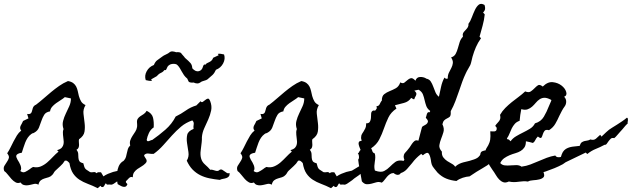

<svg xmlns="http://www.w3.org/2000/svg" viewBox="-40 -950 3340 1015"><path d="M677.7 -102.5Q664.1 -79.1 656.7 -64.9Q649.4 -50.8 642.1 -41.5Q634.8 -32.2 625.5 -24.9Q616.2 -17.6 599.6 -6.8Q588.9 2.9 578.1 9.8Q569.3 16.6 561 21.5Q552.7 26.4 547.9 26.4Q545.9 26.4 543.9 25.9Q542 25.4 540 25.4Q534.2 25.4 528.8 25.9Q523.4 26.4 519.5 18.6Q516.6 21.5 514.6 25.4Q512.7 29.3 510.7 32.7Q508.8 36.1 505.4 38.1Q502 40 496.1 38.1L491.2 32.2L476.6 44.9Q449.2 31.2 424.3 22Q399.4 12.7 379.9 0Q360.4 -12.7 346.7 -32.7Q333 -52.7 327.1 -87.9Q322.3 -93.8 316.4 -98.1Q310.5 -102.5 302.7 -100.6Q293 -84 279.3 -72.3Q265.6 -60.5 252 -46.9Q247.1 -42 244.1 -36.1Q241.2 -30.3 236.3 -25.4Q228.5 -16.6 217.8 -13.2Q207 -9.8 196.3 -6.8Q185.5 -3.9 176.3 2.9Q167 9.8 163.1 26.4Q151.4 19.5 139.6 22.5Q130.9 24.4 121.1 26.9Q111.3 29.3 102.1 29.8Q92.8 30.3 84 27.3Q75.2 24.4 68.4 14.6Q54.7 20.5 43 14.2Q31.2 7.8 21 -3.4Q10.7 -14.6 1 -27.3Q-8.8 -40 -17.6 -45.9Q-23.4 -61.5 -17.1 -72.8Q-10.7 -84 -3.4 -94.2Q3.9 -104.5 6.8 -114.7Q9.8 -125 -2 -139.6Q7.8 -154.3 15.6 -170.4Q23.4 -186.5 31.7 -202.6Q40 -218.8 49.3 -233.9Q58.6 -249 72.3 -259.8Q66.4 -266.6 66.4 -272.9Q66.4 -279.3 69.3 -285.6Q72.3 -292 76.2 -298.3Q80.1 -304.7 82 -310.5L110.4 -324.2L103.5 -347.7Q114.3 -345.7 119.6 -348.6Q125 -351.6 127.4 -357.4Q129.9 -363.3 131.3 -370.6Q132.8 -377.9 135.7 -383.8Q140.6 -392.6 150.4 -396.5Q170.9 -412.1 190.9 -429.7Q210.9 -447.3 231 -463.9Q251 -480.5 272.5 -495.6Q293.9 -510.7 319.3 -521.5Q336.9 -518.6 347.2 -510.7Q357.4 -502.9 362.8 -492.2Q368.2 -481.4 371.1 -468.3Q374 -455.1 377 -442.4Q381.8 -425.8 388.7 -414.1Q395.5 -402.3 412.1 -394.5Q398.4 -371.1 401.4 -348.1Q404.3 -325.2 407.2 -299.8Q410.2 -276.4 406.7 -253.9Q403.3 -231.4 377.9 -213.9Q376 -207 377 -199.2Q377.9 -191.4 377.9 -183.6Q377.9 -175.8 375 -168.9Q372.1 -162.1 364.3 -158.2Q373 -147.5 373.5 -136.7Q374 -126 374.5 -116.2Q375 -106.4 379.4 -98.6Q383.8 -90.8 400.4 -86.9Q403.3 -74.2 405.8 -67.9Q408.2 -61.5 411.6 -57.6Q415 -53.7 420.9 -50.3Q426.8 -46.9 436.5 -40Q444.3 -38.1 454.1 -40Q463.9 -42 469.7 -34.2Q474.6 -39.1 481.4 -39.6Q488.3 -40 494.1 -39.1L506.8 -17.6Q517.6 -25.4 531.2 -31.2Q544.9 -37.1 557.6 -41Q572.3 -44.9 586.9 -47.9ZM302.7 -436.5Q293.9 -428.7 281.2 -420.9Q268.6 -413.1 256.3 -404.3Q244.1 -395.5 235.4 -385.3Q226.6 -375 224.6 -361.3Q202.1 -357.4 193.4 -342.8Q184.6 -328.1 178.7 -310.5Q172.9 -293 166 -275.9Q159.2 -258.8 141.6 -249Q135.7 -245.1 130.9 -245.1Q131.8 -245.1 125 -241.2Q114.3 -233.4 106.4 -221.7Q98.6 -210 93.3 -196.3Q87.9 -182.6 83.5 -168.5Q79.1 -154.3 75.2 -142.6Q61.5 -140.6 54.7 -136.7Q47.9 -132.8 46.4 -128.4Q44.9 -124 46.9 -118.2Q48.8 -112.3 52.7 -105.5Q56.6 -99.6 61 -91.8Q65.4 -84 68.4 -76.2Q71.3 -68.4 71.8 -60.5Q72.3 -52.7 67.4 -45.9Q81.1 -35.2 93.8 -41.5Q106.4 -47.9 117.2 -55.7Q121.1 -58.6 125.5 -62Q129.9 -65.4 134.8 -67.4Q157.2 -62.5 175.8 -70.3Q194.3 -78.1 210 -91.8Q225.6 -105.5 240.2 -121.1Q254.9 -136.7 269.5 -148.4L261.7 -156.2Q279.3 -161.1 286.6 -169.4Q293.9 -177.7 295.9 -188.5Q297.9 -199.2 295.9 -211.4Q293.9 -223.6 293 -237.3Q292 -245.1 292.5 -252.4Q293 -259.8 295.9 -267.6Q288.1 -290 293.5 -310.5Q298.8 -331.1 308.1 -350.1Q317.4 -369.1 326.2 -388.7Q335 -408.2 335 -429.7Z M1173.8 -35.2Q1174.8 -23.4 1169.9 -17.6Q1165 -11.7 1156.7 -8.8Q1148.4 -5.9 1138.7 -4.4Q1128.9 -2.9 1122.1 1Q1093.8 -2 1067.4 -7.3Q1041 -12.7 1018.6 -23.9Q996.1 -35.2 978 -53.7Q960 -72.3 947.3 -100.6Q960 -121.1 956.1 -146Q952.1 -170.9 948.7 -194.3Q945.3 -217.8 949.7 -237.3Q954.1 -256.8 983.4 -268.6Q981.4 -279.3 983.9 -292Q986.3 -304.7 976.6 -313.5Q942.4 -301.8 917 -280.3Q891.6 -258.8 868.7 -233.4Q845.7 -208 822.8 -182.1Q799.8 -156.2 772.5 -136.7Q759.8 -135.7 745.6 -138.2Q731.4 -140.6 721.7 -129.9Q722.7 -123 726.6 -118.2Q730.5 -113.3 732.9 -108.4Q735.4 -103.5 735.4 -98.1Q735.4 -92.8 728.5 -85.9Q718.8 -76.2 707.5 -69.8Q696.3 -63.5 686 -56.2Q675.8 -48.8 668.9 -39.1Q662.1 -29.3 662.1 -12.7Q656.2 -15.6 651.4 -14.2Q646.5 -12.7 642.1 -8.8Q637.7 -4.9 633.8 0Q629.9 4.9 626 7.8Q624 12.7 627 16.1Q629.9 19.5 633.8 23.4Q629.9 34.2 623.5 36.6Q617.2 39.1 609.9 37.1Q602.5 35.2 595.2 30.8Q587.9 26.4 582 23.4Q579.1 10.7 578.1 -5.9Q577.1 -22.5 579.1 -38.6Q581.1 -54.7 586.9 -69.3Q592.8 -84 604.5 -93.8Q608.4 -96.7 609.4 -97.2Q610.4 -97.7 610.4 -97.7Q610.4 -97.7 611.3 -98.1Q612.3 -98.6 615.2 -101.6Q623 -110.4 626 -120.6Q628.9 -130.9 630.9 -141.6Q632.8 -152.3 636.2 -162.6Q639.6 -172.9 648.4 -180.7Q644.5 -196.3 648.9 -208.5Q653.3 -220.7 660.6 -231.9Q668 -243.2 675.3 -254.4Q682.6 -265.6 684.6 -279.3Q685.5 -284.2 685.1 -288.6Q684.6 -293 684.6 -297.9Q682.6 -313.5 688 -321.8Q693.4 -330.1 701.7 -335.4Q710 -340.8 719.2 -346.7Q728.5 -352.5 735.4 -364.3Q763.7 -350.6 769 -327.6Q774.4 -304.7 772.5 -276.4Q755.9 -265.6 747.1 -246.6Q738.3 -227.5 735.4 -210Q737.3 -204.1 740.7 -203.6Q744.1 -203.1 748.5 -204.6Q752.9 -206.1 756.8 -208Q760.7 -210 764.6 -210Q799.8 -234.4 834.5 -264.6Q869.1 -294.9 888.7 -334Q917 -347.7 942.4 -365.7Q967.8 -383.8 998 -392.6L1020.5 -415Q1025.4 -407.2 1032.2 -411.6Q1039.1 -416 1045.9 -421.9Q1052.7 -427.7 1059.1 -428.7Q1065.4 -429.7 1071.3 -415Q1081.1 -389.6 1076.2 -365.7Q1071.3 -341.8 1061 -318.8Q1050.8 -295.9 1040 -272.5Q1029.3 -249 1027.3 -224.6Q1027.3 -218.8 1027.3 -212.4Q1027.3 -206.1 1026.4 -199.2Q1024.4 -178.7 1021 -154.8Q1017.6 -130.9 1023.4 -111.3Q1028.3 -93.8 1043.9 -80.1Q1059.6 -66.4 1071.3 -52.7Q1078.1 -53.7 1085 -51.8Q1091.8 -49.8 1098.1 -47.9Q1104.5 -45.9 1110.4 -46.4Q1116.2 -46.9 1122.1 -52.7Q1128.9 -55.7 1135.3 -52.2Q1141.6 -48.8 1147.5 -43.9Q1153.3 -39.1 1159.7 -35.6Q1166 -32.2 1173.8 -35.2ZM950.2 -534.2Q939.5 -543 932.6 -552.7Q925.8 -562.5 920.9 -571.8Q916 -581.1 910.6 -589.8Q905.3 -598.6 898.4 -605.5Q894.5 -610.4 886.2 -611.8Q877.9 -613.3 868.7 -611.8Q859.4 -610.4 852.1 -604.5Q844.7 -598.6 841.8 -588.9Q840.8 -585.9 838.4 -582Q835.9 -578.1 828.1 -579.1Q823.2 -570.3 811 -564.9Q798.8 -559.6 788.1 -546.9L758.8 -530.3L763.7 -523.4Q755.9 -521.5 748 -522.9Q740.2 -524.4 730.5 -526.4Q722.7 -549.8 735.4 -573.2Q748 -596.7 773.4 -606.4Q781.2 -625 791.5 -631.8Q801.8 -638.7 818.4 -651.4Q824.2 -656.2 837.4 -662.1Q850.6 -668 855.5 -672.9Q862.3 -678.7 871.6 -678.2Q880.9 -677.7 891.6 -673.8Q908.2 -675.8 917 -669.9Q919.9 -665 927.7 -656.7Q935.5 -648.4 937.5 -644.5Q959 -626 967.3 -616.2Q975.6 -606.4 976.6 -588.9Q994.1 -569.3 1011.2 -573.7Q1028.3 -578.1 1033.2 -598.6Q1034.2 -602.5 1037.1 -606.4Q1040 -610.4 1046.9 -608.4Q1048.8 -613.3 1054.7 -616.2Q1060.5 -619.1 1066.9 -622.1Q1073.2 -625 1078.6 -630.4Q1084 -635.7 1086.9 -644.5L1116.2 -658.2L1111.3 -665Q1119.1 -667 1127 -665.5Q1134.8 -664.1 1144.5 -662.1Q1152.3 -638.7 1139.6 -614.7Q1127 -590.8 1101.6 -581.1Q1093.8 -563.5 1083.5 -553.7Q1073.2 -543.9 1056.6 -530.3Q1051.8 -526.4 1038.1 -522.9Q1024.4 -519.5 1019.5 -514.6Q1012.7 -508.8 1003.4 -508.8Q994.1 -508.8 983.4 -513.7Q966.8 -511.7 958 -517.6Q955.1 -522.5 953.6 -526.4Q952.1 -530.3 950.2 -534.2Z M1911.1 -102.5Q1897.5 -79.1 1890.1 -64.9Q1882.8 -50.8 1875.5 -41.5Q1868.2 -32.2 1858.9 -24.9Q1849.6 -17.6 1833 -6.8Q1822.3 2.9 1811.5 9.8Q1802.7 16.6 1794.4 21.5Q1786.1 26.4 1781.2 26.4Q1779.3 26.4 1777.3 25.9Q1775.4 25.4 1773.4 25.4Q1767.6 25.4 1762.2 25.9Q1756.8 26.4 1752.9 18.6Q1750 21.5 1748 25.4Q1746.1 29.3 1744.1 32.7Q1742.2 36.1 1738.8 38.1Q1735.4 40 1729.5 38.1L1724.6 32.2L1710 44.9Q1682.6 31.2 1657.7 22Q1632.8 12.7 1613.3 0Q1593.8 -12.7 1580.1 -32.7Q1566.4 -52.7 1560.5 -87.9Q1555.7 -93.8 1549.8 -98.1Q1543.9 -102.5 1536.1 -100.6Q1526.4 -84 1512.7 -72.3Q1499 -60.5 1485.4 -46.9Q1480.5 -42 1477.5 -36.1Q1474.6 -30.3 1469.7 -25.4Q1461.9 -16.6 1451.2 -13.2Q1440.4 -9.8 1429.7 -6.8Q1418.9 -3.9 1409.7 2.9Q1400.4 9.8 1396.5 26.4Q1384.8 19.5 1373 22.5Q1364.3 24.4 1354.5 26.9Q1344.7 29.3 1335.4 29.8Q1326.2 30.3 1317.4 27.3Q1308.6 24.4 1301.8 14.6Q1288.1 20.5 1276.4 14.2Q1264.6 7.8 1254.4 -3.4Q1244.1 -14.6 1234.4 -27.3Q1224.6 -40 1215.8 -45.9Q1210 -61.5 1216.3 -72.8Q1222.7 -84 1230 -94.2Q1237.3 -104.5 1240.2 -114.7Q1243.2 -125 1231.4 -139.6Q1241.2 -154.3 1249 -170.4Q1256.8 -186.5 1265.1 -202.6Q1273.4 -218.8 1282.7 -233.9Q1292 -249 1305.7 -259.8Q1299.8 -266.6 1299.8 -272.9Q1299.8 -279.3 1302.7 -285.6Q1305.7 -292 1309.6 -298.3Q1313.5 -304.7 1315.4 -310.5L1343.8 -324.2L1336.9 -347.7Q1347.7 -345.7 1353 -348.6Q1358.4 -351.6 1360.8 -357.4Q1363.3 -363.3 1364.7 -370.6Q1366.2 -377.9 1369.1 -383.8Q1374 -392.6 1383.8 -396.5Q1404.3 -412.1 1424.3 -429.7Q1444.3 -447.3 1464.4 -463.9Q1484.4 -480.5 1505.9 -495.6Q1527.3 -510.7 1552.7 -521.5Q1570.3 -518.6 1580.6 -510.7Q1590.8 -502.9 1596.2 -492.2Q1601.6 -481.4 1604.5 -468.3Q1607.4 -455.1 1610.4 -442.4Q1615.2 -425.8 1622.1 -414.1Q1628.9 -402.3 1645.5 -394.5Q1631.8 -371.1 1634.8 -348.1Q1637.7 -325.2 1640.6 -299.8Q1643.6 -276.4 1640.1 -253.9Q1636.7 -231.4 1611.3 -213.9Q1609.4 -207 1610.4 -199.2Q1611.3 -191.4 1611.3 -183.6Q1611.3 -175.8 1608.4 -168.9Q1605.5 -162.1 1597.7 -158.2Q1606.4 -147.5 1606.9 -136.7Q1607.4 -126 1607.9 -116.2Q1608.4 -106.4 1612.8 -98.6Q1617.2 -90.8 1633.8 -86.9Q1636.7 -74.2 1639.2 -67.9Q1641.6 -61.5 1645 -57.6Q1648.4 -53.7 1654.3 -50.3Q1660.2 -46.9 1669.9 -40Q1677.7 -38.1 1687.5 -40Q1697.3 -42 1703.1 -34.2Q1708 -39.1 1714.8 -39.6Q1721.7 -40 1727.5 -39.1L1740.2 -17.6Q1751 -25.4 1764.6 -31.2Q1778.3 -37.1 1791 -41Q1805.7 -44.9 1820.3 -47.9ZM1536.1 -436.5Q1527.3 -428.7 1514.6 -420.9Q1502 -413.1 1489.7 -404.3Q1477.5 -395.5 1468.8 -385.3Q1460 -375 1458 -361.3Q1435.5 -357.4 1426.8 -342.8Q1418 -328.1 1412.1 -310.5Q1406.2 -293 1399.4 -275.9Q1392.6 -258.8 1375 -249Q1369.1 -245.1 1364.3 -245.1Q1365.2 -245.1 1358.4 -241.2Q1347.7 -233.4 1339.8 -221.7Q1332 -210 1326.7 -196.3Q1321.3 -182.6 1316.9 -168.5Q1312.5 -154.3 1308.6 -142.6Q1294.9 -140.6 1288.1 -136.7Q1281.2 -132.8 1279.8 -128.4Q1278.3 -124 1280.3 -118.2Q1282.2 -112.3 1286.1 -105.5Q1290 -99.6 1294.4 -91.8Q1298.8 -84 1301.8 -76.2Q1304.7 -68.4 1305.2 -60.5Q1305.7 -52.7 1300.8 -45.9Q1314.5 -35.2 1327.1 -41.5Q1339.8 -47.9 1350.6 -55.7Q1354.5 -58.6 1358.9 -62Q1363.3 -65.4 1368.2 -67.4Q1390.6 -62.5 1409.2 -70.3Q1427.7 -78.1 1443.4 -91.8Q1459 -105.5 1473.6 -121.1Q1488.3 -136.7 1502.9 -148.4L1495.1 -156.2Q1512.7 -161.1 1520 -169.4Q1527.3 -177.7 1529.3 -188.5Q1531.2 -199.2 1529.3 -211.4Q1527.3 -223.6 1526.4 -237.3Q1525.4 -245.1 1525.9 -252.4Q1526.4 -259.8 1529.3 -267.6Q1521.5 -290 1526.9 -310.5Q1532.2 -331.1 1541.5 -350.1Q1550.8 -369.1 1559.6 -388.7Q1568.4 -408.2 1568.4 -429.7Z M2635.7 -212.9Q2614.3 -164.1 2596.7 -137.2Q2579.1 -110.4 2558.1 -92.8Q2537.1 -75.2 2509.8 -60.1Q2482.4 -44.9 2442.4 -17.6Q2425.8 -16.6 2406.2 -10.3Q2386.7 -3.9 2373 6.8Q2343.8 3.9 2319.3 -5.9Q2294.9 -15.6 2273.4 -37.1Q2268.6 -42 2264.6 -47.9Q2260.7 -53.7 2255.9 -58.6Q2245.1 -71.3 2242.2 -81.1Q2239.3 -90.8 2237.3 -106.4Q2233.4 -128.9 2225.6 -138.7Q2217.8 -148.4 2195.3 -128.9L2186.5 -136.7L2184.6 -134.8Q2175.8 -127.9 2170.4 -123Q2165 -118.2 2159.7 -112.8Q2154.3 -107.4 2149.4 -101.6Q2144.5 -95.7 2137.7 -86.9Q2126 -72.3 2111.8 -56.6Q2097.7 -41 2079.1 -35.2Q2076.2 -32.2 2074.2 -29.8Q2072.3 -27.3 2067.4 -26.4Q2061.5 -24.4 2053.7 -27.3Q2045.9 -30.3 2041 -35.2Q2030.3 -35.2 2022 -29.8Q2013.7 -24.4 2006.3 -16.1Q1999 -7.8 1992.7 1Q1986.3 9.8 1978.5 15.6Q1962.9 9.8 1949.7 13.7Q1936.5 17.6 1923.8 21Q1911.1 24.4 1898.4 23.9Q1885.7 23.4 1873 8.8Q1867.2 -20.5 1863.3 -44.9Q1859.4 -65.4 1856.4 -84Q1853.5 -102.5 1853.5 -106.4Q1858.4 -111.3 1857.9 -119.6Q1857.4 -127.9 1855.5 -133.8Q1853.5 -134.8 1853.5 -135.7Q1853.5 -136.7 1851.6 -137.7Q1856.4 -141.6 1858.9 -147.5Q1861.3 -153.3 1866.2 -157.2Q1863.3 -165 1859.4 -174.8Q1855.5 -184.6 1855.5 -194.3Q1858.4 -202.1 1860.8 -203.1Q1863.3 -204.1 1872.1 -206.1Q1871.1 -210.9 1869.6 -215.3Q1868.2 -219.7 1869.1 -224.6Q1869.1 -234.4 1873.5 -241.7Q1877.9 -249 1882.8 -256.3Q1887.7 -263.7 1891.6 -272.5Q1895.5 -281.2 1895.5 -293V-297.9Q1910.2 -297.9 1915 -306.2Q1919.9 -314.5 1920.9 -325.2Q1921.9 -335.9 1921.9 -346.7Q1921.9 -357.4 1927.7 -362.3Q1931.6 -366.2 1935.1 -365.7Q1938.5 -365.2 1943.4 -365.2Q1949.2 -372.1 1951.2 -375.5Q1953.1 -378.9 1950.2 -388.7Q1957 -388.7 1960.9 -391.6Q1964.8 -394.5 1967.3 -399.4Q1969.7 -404.3 1972.2 -409.2Q1974.6 -414.1 1978.5 -418Q1978.5 -442.4 1991.2 -452.1Q2003.9 -461.9 2020 -468.3Q2036.1 -474.6 2052.2 -483.4Q2068.4 -492.2 2076.2 -514.6Q2088.9 -506.8 2097.7 -513.2Q2106.4 -519.5 2114.3 -526.9Q2122.1 -534.2 2131.8 -536.6Q2141.6 -539.1 2156.2 -523.4Q2162.1 -542 2180.2 -543Q2198.2 -543.9 2212.9 -535.2V-534.2H2213.9Q2229.5 -531.2 2237.3 -519Q2245.1 -506.8 2250.5 -491.7Q2255.9 -476.6 2262.2 -461.9Q2268.6 -447.3 2280.3 -438.5Q2286.1 -463.9 2291.5 -490.2Q2296.9 -516.6 2309.6 -540Q2318.4 -529.3 2328.1 -536.1L2327.1 -538.1Q2327.1 -553.7 2333.5 -566.4Q2339.8 -579.1 2346.2 -591.3Q2352.5 -603.5 2354 -616.7Q2355.5 -629.9 2344.7 -646.5Q2361.3 -651.4 2368.7 -665Q2376 -678.7 2380.4 -694.8Q2384.8 -710.9 2390.1 -727.5Q2395.5 -744.1 2407.2 -755.9Q2407.2 -758.8 2406.7 -761.7Q2406.2 -764.6 2406.2 -767.6Q2407.2 -775.4 2412.1 -781.2Q2417 -787.1 2422.9 -793Q2428.7 -798.8 2433.1 -806.2Q2437.5 -813.5 2436.5 -824.2Q2446.3 -836.9 2454.1 -857.9Q2461.9 -878.9 2470.7 -897.5Q2479.5 -916 2491.2 -925.3Q2502.9 -934.6 2521.5 -923.8Q2525.4 -912.1 2524.4 -902.8Q2523.4 -893.6 2513.7 -883.8Q2519.5 -877.9 2522.5 -874Q2519.5 -843.8 2511.2 -814Q2502.9 -784.2 2495.1 -755.9Q2497.1 -753.9 2499 -752Q2501 -750 2502.9 -748Q2486.3 -724.6 2476.1 -701.2Q2465.8 -677.7 2458 -650.4Q2455.1 -639.6 2452.6 -627.9Q2450.2 -616.2 2446.3 -606.4Q2441.4 -596.7 2434.6 -585.4Q2427.7 -574.2 2422.9 -563.5Q2412.1 -541 2403.8 -518.1Q2395.5 -495.1 2387.7 -471.7Q2377.9 -443.4 2367.7 -416Q2357.4 -388.7 2342.8 -362.3V-346.7Q2341.8 -335.9 2335.9 -331.5Q2330.1 -327.1 2322.8 -323.7Q2315.4 -320.3 2308.6 -314Q2301.8 -307.6 2298.8 -293V-292L2299.8 -291Q2309.6 -269.5 2304.2 -251.5Q2298.8 -233.4 2292 -216.3Q2285.2 -199.2 2282.7 -182.6Q2280.3 -166 2295.9 -148.4Q2294.9 -128.9 2303.7 -117.7Q2312.5 -106.4 2324.2 -98.6Q2335.9 -90.8 2348.1 -84.5Q2360.4 -78.1 2366.2 -68.4Q2376 -78.1 2387.2 -83.5Q2398.4 -88.9 2409.7 -91.8Q2420.9 -94.7 2432.1 -97.2Q2443.4 -99.6 2454.1 -103.5Q2479.5 -110.4 2489.3 -120.1Q2499 -129.9 2499 -132.8Q2500 -146.5 2509.3 -150.4Q2518.6 -154.3 2530.8 -155.8Q2543 -157.2 2555.2 -160.2Q2567.4 -163.1 2573.2 -174.8Q2584 -173.8 2592.3 -182.1Q2600.6 -190.4 2607.4 -199.2Q2614.3 -208 2621.1 -213.9Q2627.9 -219.7 2635.7 -212.9ZM2234.4 -363.3Q2218.8 -375 2213.4 -390.1Q2208 -405.3 2204.6 -420.9Q2201.2 -436.5 2195.8 -450.7Q2190.4 -464.8 2174.8 -474.6L2172.9 -475.6Q2171.9 -475.6 2162.1 -473.6Q2152.3 -471.7 2150.4 -470.7Q2158.2 -463.9 2160.2 -459Q2162.1 -454.1 2160.6 -449.2Q2159.2 -444.3 2155.8 -439Q2152.3 -433.6 2150.4 -425.8Q2148.4 -423.8 2142.6 -427.2Q2136.7 -430.7 2133.8 -432.6Q2120.1 -412.1 2095.2 -405.8Q2070.3 -399.4 2047.9 -393.6Q2049.8 -388.7 2051.8 -384.8Q2053.7 -380.9 2055.7 -376Q2026.4 -356.4 2013.2 -328.6Q2000 -300.8 1989.7 -271Q1979.5 -241.2 1965.3 -213.4Q1951.2 -185.5 1921.9 -166Q1926.8 -158.2 1928.7 -150.4Q1930.7 -142.6 1941.4 -138.7Q1944.3 -127.9 1943.8 -116.7Q1943.4 -105.5 1941.4 -94.7Q1939.5 -84 1939 -72.8Q1938.5 -61.5 1941.4 -49.8L1943.4 -47.9Q1973.6 -37.1 1990.7 -45.9Q2007.8 -54.7 2021 -68.4Q2034.2 -82 2049.8 -93.8Q2065.4 -105.5 2093.8 -99.6L2097.7 -105.5Q2095.7 -110.4 2094.7 -114.3Q2093.8 -118.2 2093.8 -123Q2094.7 -133.8 2099.6 -140.1Q2104.5 -146.5 2112.3 -154.3Q2119.1 -162.1 2125.5 -170.9Q2131.8 -179.7 2137.7 -189.5Q2143.6 -198.2 2151.4 -204.6Q2159.2 -210.9 2171.9 -206.1L2190.4 -276.4Q2191.4 -281.2 2199.7 -285.2Q2208 -289.1 2214.4 -293.9Q2220.7 -298.8 2222.2 -306.6Q2223.6 -314.5 2210.9 -327.1Q2212.9 -331.1 2213.9 -336.9Q2214.8 -342.8 2216.8 -347.7Q2218.8 -352.5 2221.7 -355.5Q2224.6 -358.4 2231.4 -356.4Z M3279.3 -298.8Q3270.5 -290 3266.1 -285.2Q3261.7 -280.3 3258.3 -275.9Q3254.9 -271.5 3250.5 -266.6Q3246.1 -261.7 3237.3 -252Q3229.5 -244.1 3222.7 -235.4Q3215.8 -226.6 3207 -219.7Q3195.3 -222.7 3189 -216.8Q3182.6 -210.9 3177.2 -203.6Q3171.9 -196.3 3167.5 -189.9Q3163.1 -183.6 3156.2 -184.6Q3132.8 -171.9 3109.4 -162.6Q3085.9 -153.3 3064.5 -135.7L3056.6 -143.6L2955.1 -94.7Q2950.2 -92.8 2945.3 -88.9Q2940.4 -85 2935.5 -82Q2914.1 -70.3 2891.1 -61Q2868.2 -51.8 2845.7 -43.9L2833 -40Q2840.8 -20.5 2833 -12.7Q2825.2 -4.9 2810.5 -1.5Q2795.9 2 2778.3 2.9Q2760.7 3.9 2751 9.8Q2739.3 7.8 2727.1 8.3Q2714.8 8.8 2702.1 10.7Q2688.5 12.7 2676.8 12.7Q2665 12.7 2651.4 9.8H2649.4Q2632.8 17.6 2620.6 13.2Q2608.4 8.8 2598.6 -1.5Q2588.9 -11.7 2580.6 -25.9Q2572.3 -40 2563.5 -51.8Q2557.6 -59.6 2548.8 -74.2Q2540 -88.9 2533.7 -105.5Q2527.3 -122.1 2525.9 -139.2Q2524.4 -156.2 2533.2 -168.9Q2542 -181.6 2547.4 -196.3Q2552.7 -210.9 2552.7 -230.5Q2552.7 -237.3 2552.2 -243.2Q2551.8 -249 2551.8 -255.9Q2556.6 -255.9 2562.5 -255.4Q2568.4 -254.9 2573.7 -255.4Q2579.1 -255.9 2582.5 -259.3Q2585.9 -262.7 2585.9 -271.5Q2585.9 -276.4 2582.5 -279.3Q2579.1 -282.2 2578.1 -285.2Q2584 -293.9 2589.4 -299.3Q2594.7 -304.7 2598.6 -310.1Q2602.5 -315.4 2604.5 -322.8Q2606.4 -330.1 2603.5 -342.8Q2615.2 -363.3 2631.3 -379.4Q2647.5 -395.5 2665 -409.7Q2682.6 -423.8 2701.2 -437.5Q2719.7 -451.2 2736.3 -466.8Q2754.9 -459 2766.1 -466.8Q2777.3 -474.6 2786.1 -483.9Q2794.9 -493.2 2803.7 -499Q2812.5 -504.9 2827.1 -494.1L2829.1 -492.2Q2855.5 -518.6 2882.3 -515.6Q2909.2 -512.7 2928.2 -498Q2947.3 -483.4 2953.1 -464.4Q2959 -445.3 2942.4 -438.5Q2953.1 -427.7 2953.1 -413.1Q2953.1 -398.4 2945.3 -387.7Q2936.5 -376 2930.2 -363.8Q2923.8 -351.6 2917 -337.9Q2907.2 -315.4 2895.5 -295.4Q2883.8 -275.4 2862.3 -261.7Q2844.7 -266.6 2838.4 -257.8Q2832 -249 2829.1 -238.8Q2826.2 -228.5 2822.3 -222.7Q2818.4 -216.8 2805.7 -226.6L2803.7 -228.5L2801.8 -226.6Q2793.9 -218.8 2789.6 -209Q2785.2 -199.2 2777.3 -194.3Q2768.6 -197.3 2758.8 -199.2Q2749 -201.2 2740.2 -203.1Q2740.2 -182.6 2732.4 -170.9Q2724.6 -159.2 2712.4 -151.9Q2700.2 -144.5 2684.6 -140.1Q2668.9 -135.7 2653.8 -129.4Q2638.7 -123 2625.5 -113.8Q2612.3 -104.5 2604.5 -87.9Q2614.3 -77.1 2628.9 -75.7Q2643.6 -74.2 2659.2 -75.7Q2674.8 -77.1 2689.9 -77.1Q2705.1 -77.1 2716.8 -69.3L2717.8 -68.4L2718.8 -69.3Q2742.2 -72.3 2764.2 -80.6Q2786.1 -88.9 2807.1 -98.1Q2828.1 -107.4 2850.1 -115.7Q2872.1 -124 2895.5 -127.9Q2900.4 -120.1 2908.7 -119.1Q2917 -118.2 2924.8 -120.1L2925.8 -122.1Q2927.7 -128.9 2929.7 -134.3Q2931.6 -139.6 2935.5 -146.5Q2942.4 -157.2 2952.1 -163.1Q2961.9 -168.9 2973.1 -171.9Q2984.4 -174.8 2997.1 -175.8Q3009.8 -176.8 3022.5 -178.7H3024.4L3025.4 -181.6Q3029.3 -193.4 3035.6 -197.8Q3042 -202.1 3049.3 -204.1Q3056.6 -206.1 3064.9 -207Q3073.2 -208 3081.1 -212.9Q3098.6 -207 3110.4 -216.8Q3122.1 -226.6 3132.8 -237.3L3140.6 -227.5L3143.6 -231.4Q3158.2 -245.1 3165.5 -252Q3172.9 -258.8 3179.7 -264.2Q3186.5 -269.5 3195.8 -274.9Q3205.1 -280.3 3221.7 -291Q3235.4 -299.8 3248.5 -308.6Q3261.7 -317.4 3274.4 -328.1Q3279.3 -326.2 3279.3 -320.8Q3279.3 -315.4 3279.3 -310.5Q3278.3 -308.6 3277.8 -304.7Q3277.3 -300.8 3279.3 -298.8ZM2875 -420.9Q2874 -421.9 2873.5 -421.9Q2873 -421.9 2872.1 -422.9Q2851.6 -433.6 2837.9 -433.1Q2824.2 -432.6 2813 -425.3Q2801.8 -418 2792.5 -406.7Q2783.2 -395.5 2772.9 -386.2Q2762.7 -377 2749 -372.1Q2735.4 -367.2 2715.8 -373Q2712.9 -357.4 2710.4 -342.3Q2708 -327.1 2707 -311.5Q2690.4 -305.7 2681.2 -294.9Q2671.9 -284.2 2665.5 -271.5Q2659.2 -258.8 2653.8 -244.6Q2648.4 -230.5 2639.6 -217.8L2643.6 -212.9Q2647.5 -214.8 2652.3 -210Q2657.2 -205.1 2659.2 -203.1Q2669.9 -218.8 2688 -229.5Q2706.1 -240.2 2725.1 -249.5Q2744.1 -258.8 2761.7 -269.5Q2779.3 -280.3 2788.1 -297.9Q2819.3 -306.6 2835 -333Q2850.6 -359.4 2861.3 -387.7Q2863.3 -393.6 2868.7 -404.8Q2874 -416 2875 -420.9Z"/></svg>

Font: Homemade Apple
Style: Regular
Weight: 400
Designer: Font Diner, Inc
Foundry: Font Diner, Inc
Version: Version 1.000